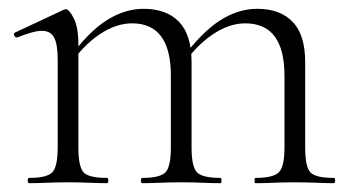

<svg xmlns="http://www.w3.org/2000/svg" viewBox="-20 -416 800 436"><path d="M560 0Q558 0 558 -6Q558 -12 560 -12Q601 -12 613.5 -25Q626 -38 626 -81V-244Q626 -363 537 -363Q500 -363 462.5 -337.5Q425 -312 396 -269L392 -281Q438 -343 479.5 -369.5Q521 -396 564 -396Q616 -396 644.5 -366.5Q673 -337 673 -275V-81Q673 -38 684.5 -25Q696 -12 738 -12Q741 -12 741 -6Q741 0 738 0Q721 0 698 -1Q675 -2 649 -2Q624 -2 601 -1Q578 0 560 0ZM303 0Q300 0 300 -6Q300 -12 303 -12Q344 -12 356 -25Q368 -38 368 -81V-244Q368 -363 280 -363Q243 -363 205.5 -337.5Q168 -312 139 -269L135 -281Q180 -343 221.5 -369.5Q263 -396 306 -396Q358 -396 386.5 -366.5Q415 -337 415 -275V-81Q415 -38 427 -25Q439 -12 481 -12Q483 -12 483 -6Q483 0 481 0Q463 0 440.5 -1Q418 -2 392 -2Q367 -2 343.5 -1Q320 0 303 0ZM46 0Q43 0 43 -6Q43 -12 46 -12Q87 -12 99 -25Q111 -38 111 -81V-281Q111 -315 103 -330.5Q95 -346 75 -346Q65 -346 51 -342Q37 -338 19 -331Q15 -330 12.5 -335Q10 -340 14 -342L125 -394Q127 -395 130 -395Q137 -395 147.5 -374.5Q158 -354 158 -315V-81Q158 -38 169.5 -25Q181 -12 223 -12Q226 -12 226 -6Q226 0 223 0Q206 0 183 -1Q160 -2 135 -2Q110 -2 86.5 -1Q63 0 46 0Z"/></svg>

Font: Cormorant Garamond Light
Style: Regular
Weight: 300
Designer: Christian Thalmann (Catharsis Fonts)
Foundry: Catharsis Fonts
Version: Version 4.001